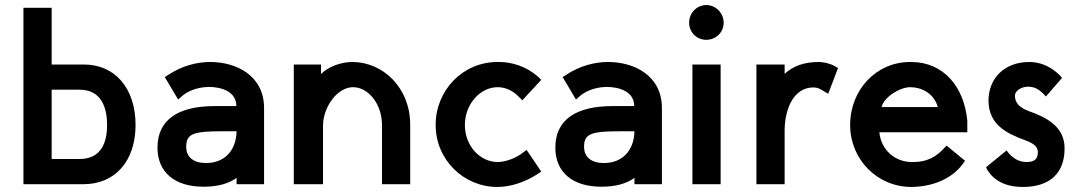

<svg xmlns="http://www.w3.org/2000/svg" viewBox="-20 -731 4282 762"><path d="M312 0C436 0 518 -91 518 -235C518 -381 436 -475 313 -475H185V-700H73V0ZM405 -235C405 -169 384 -100 296 -100H185V-375H296C384 -375 405 -301 405 -235Z M919 -210C917 -131 869 -84 798 -84C748 -84 719 -107 719 -149C719 -201 749 -210 862 -210ZM1028 -302C1028 -432 917 -485 814 -485C762 -485 702 -470 648 -434L634 -425L687 -336L704 -351C719 -364 755 -385 808 -386C857 -386 918 -369 918 -310H832C686 -310 605 -255 605 -145C605 -47 674 10 787 10C845 10 887 -2 919 -25V0H1028Z M1146 0H1262V-234C1263 -307 1319 -385 1381 -385C1442 -385 1496 -318 1496 -235V0H1608V-236C1608 -383 1500 -485 1378 -485C1333 -485 1282 -466 1254 -437V-475H1146Z M1962 -485H1954C1818 -485 1709 -374 1709 -235C1709 -97 1820 11 1954 11C2006 11 2064 -8 2113 -40L2128 -50L2070 -136L2055 -125C2029 -104 1987 -88 1955 -88C1885 -88 1825 -152 1825 -235C1825 -317 1885 -385 1955 -385C1990 -385 2019 -368 2040 -346L2053 -333L2128 -414L2116 -426C2070 -467 2012 -485 1962 -485Z M2498 -210C2496 -131 2448 -84 2377 -84C2327 -84 2298 -107 2298 -149C2298 -201 2328 -210 2441 -210ZM2607 -302C2607 -432 2496 -485 2393 -485C2341 -485 2281 -470 2227 -434L2213 -425L2266 -336L2283 -351C2298 -364 2334 -385 2387 -386C2436 -386 2497 -369 2497 -310H2411C2265 -310 2184 -255 2184 -145C2184 -47 2253 10 2366 10C2424 10 2466 -2 2498 -25V0H2607Z M2852 -641C2852 -679 2821 -711 2783 -711C2745 -711 2715 -679 2715 -641C2715 -603 2745 -573 2783 -573C2821 -573 2852 -602 2852 -641ZM2728 -475V0H2840V-475Z M3306 -461 3292 -469C3271 -481 3243 -485 3230 -485C3171 -485 3128 -469 3094 -438V-475H2982V0H3094V-217C3096 -307 3134 -384 3208 -384C3225 -384 3233 -379 3248 -370L3267 -359Z M3479 -306C3487 -345 3551 -385 3593 -385C3634 -385 3686 -363 3702 -306ZM3737 -153 3726 -142C3696 -109 3659 -88 3606 -88H3598C3534 -88 3477 -134 3470 -206H3819V-251C3807 -386 3725 -485 3596 -485H3592C3458 -485 3354 -375 3354 -235C3354 -98 3462 11 3597 11C3680 10 3756 -20 3800 -79L3810 -93Z M4195 -422C4195 -422 4147 -485 4065 -485C3969 -485 3903 -423 3903 -330C3905 -235 3975 -202 4047 -175C4084 -161 4099 -150 4099 -126C4098 -99 4086 -88 4053 -88C4003 -88 3975 -134 3975 -134L3893 -67C3909 -34 3948 11 4039 11C4150 11 4205 -47 4205 -141V-143C4205 -230 4131 -266 4063 -290C4024 -305 4009 -323 4008 -350C4008 -374 4038 -387 4060 -387C4088 -387 4107 -375 4131 -348Z"/></svg>

Font: Mint Spirit
Style: Bold
Weight: 700
Designer: HARENDAL Hirwen
Foundry: Arkandis Digital Foundry.
Version: Version 1.004;FFEdit